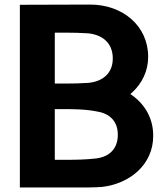

<svg xmlns="http://www.w3.org/2000/svg" viewBox="-20 -831 733 841"><path d="M67 -10H370C389 -10 406 -11 425 -12C551 -26 651 -112 651 -235C652 -309 617 -371 561 -412L551 -419L560 -427C602 -466 629 -520 629 -582C629 -719 516 -811 375 -811L67 -810ZM220 -131V-353H258C299 -353 356 -353 408 -342C461 -333 496 -299 496 -242C497 -179 458 -144 401 -137C359 -132 314 -131 272 -131ZM220 -465V-688H270C303 -688 335 -687 366 -685C427 -679 474 -644 474 -575C474 -507 426 -473 366 -468C336 -466 303 -465 270 -465Z"/></svg>

Font: Rabbid Highway Sign IV
Style: Obl
Weight: 400
Foundry: Cannot Into Space Fonts
Version: Version 0.277